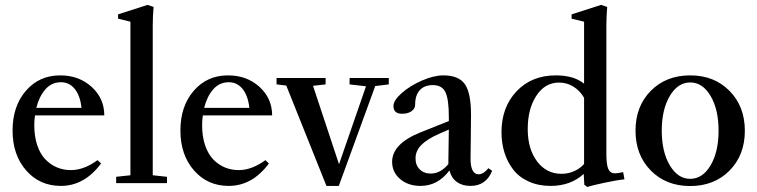

<svg xmlns="http://www.w3.org/2000/svg" viewBox="-20 -746 3084 782"><path d="M228 11.2Q141.6 11.2 86.4 -52Q31.2 -115.2 31.2 -214.4Q31.2 -313.5 85.4 -376.2Q139.6 -439 225.1 -439Q301.8 -439 353.3 -392.1Q404.8 -345.2 404.8 -275.9H122.6Q119.6 -255.9 119.6 -236.8Q119.6 -189.9 131.8 -154.1Q144 -118.2 165.3 -96.4Q186.5 -74.7 212.6 -64Q238.8 -53.2 269 -53.2Q321.8 -53.2 377.4 -93.8L391.6 -80.1Q323.7 11.2 228 11.2ZM228.5 -411.1Q189.9 -411.1 164.6 -381.8Q139.2 -352.5 127.9 -306.6H312Q306.6 -356.4 284.4 -383.8Q262.2 -411.1 228.5 -411.1Z M453.1 0V-25.9L511.2 -32.2V-657.7L460.9 -669.9V-687.5L581.1 -726.1L605.5 -717.8Q602.1 -678.7 602.1 -641.1V-32.2L660.2 -25.9V0Z M911.6 11.2Q825.2 11.2 770 -52Q714.8 -115.2 714.8 -214.4Q714.8 -313.5 769 -376.2Q823.2 -439 908.7 -439Q985.4 -439 1036.9 -392.1Q1088.4 -345.2 1088.4 -275.9H806.2Q803.2 -255.9 803.2 -236.8Q803.2 -189.9 815.4 -154.1Q827.6 -118.2 848.9 -96.4Q870.1 -74.7 896.2 -64Q922.4 -53.2 952.6 -53.2Q1005.4 -53.2 1061 -93.8L1075.2 -80.1Q1007.3 11.2 911.6 11.2ZM912.1 -411.1Q873.5 -411.1 848.1 -381.8Q822.8 -352.5 811.5 -306.6H995.6Q990.2 -356.4 968 -383.8Q945.8 -411.1 912.1 -411.1Z M1309.6 11.2 1146 -397.5 1106.4 -402.3V-428.2H1306.2V-402.3L1254.9 -396.5L1360.8 -77.1L1470.7 -394.5L1403.8 -402.3V-428.2H1563.5V-402.3L1508.3 -395.5L1359.9 11.2Z M1692.9 11.2Q1642.6 11.2 1609.9 -16.6Q1577.1 -44.4 1577.1 -86.9Q1577.1 -160.6 1692.9 -207L1808.1 -252.9V-269Q1808.1 -342.8 1793.9 -371.1Q1779.8 -399.4 1743.2 -399.4Q1708.5 -399.4 1689.7 -378.7Q1670.9 -357.9 1670.9 -320.3Q1670.9 -303.7 1656.2 -293.2Q1641.6 -282.7 1617.7 -282.7Q1582.5 -282.7 1582.5 -314Q1582.5 -337.4 1616.5 -367.2Q1650.4 -397 1698.7 -418Q1747.1 -439 1785.6 -439Q1848.1 -439 1873.3 -403.3Q1898.4 -367.7 1898.4 -277.8Q1898.4 -244.1 1897.5 -182.6Q1896.5 -121.1 1896.5 -101.6Q1896 -70.3 1904.3 -53.2Q1912.6 -36.1 1928.7 -36.1Q1949.2 -36.1 1969.2 -61L1984.4 -50.3Q1960 11.2 1896 11.2Q1863.3 11.2 1841.1 -4.6Q1818.8 -20.5 1810.5 -51.8Q1763.2 11.2 1692.9 11.2ZM1672.4 -101.1Q1672.4 -73.2 1689.5 -56.2Q1706.5 -39.1 1734.4 -39.1Q1773.9 -39.1 1806.2 -77.6V-90.8Q1806.2 -111.8 1807.1 -154.3Q1808.1 -196.8 1808.1 -218.3L1770 -201.7Q1719.7 -179.7 1696 -155.5Q1672.4 -131.3 1672.4 -101.1Z M2372.6 15.6 2359.9 6.8 2357.4 -37.6Q2303.7 11.2 2222.7 11.2Q2172.9 11.2 2133.5 -6.6Q2094.2 -24.4 2070.6 -54.9Q2046.9 -85.4 2034.7 -124.3Q2022.5 -163.1 2022.5 -207.5Q2022.5 -309.1 2083.7 -374Q2145 -439 2244.1 -439Q2317.4 -439 2358.9 -405.3V-657.7L2308.1 -669.9V-687.5L2428.2 -726.1L2453.1 -717.8Q2449.7 -678.7 2449.7 -641.1V-118.2Q2449.7 -75.7 2457.5 -57.9Q2465.3 -40 2484.4 -40Q2495.6 -40 2518.1 -44.9L2523.4 -15.6Q2494.1 -12.7 2442.1 -1.7Q2390.1 9.3 2372.6 15.6ZM2266.6 -38.1Q2295.4 -38.1 2319.6 -49.3Q2343.8 -60.5 2358.9 -78.1V-347.7Q2341.8 -377 2315.4 -393.3Q2289.1 -409.7 2256.8 -409.7Q2199.7 -409.7 2164.6 -356.2Q2129.4 -302.7 2129.4 -220.7Q2129.4 -139.2 2167.5 -88.6Q2205.6 -38.1 2266.6 -38.1Z M2951.4 -51.3Q2889.2 11.7 2791 11.7Q2692.9 11.7 2630.6 -51.5Q2568.4 -114.7 2568.4 -213.9Q2568.4 -313 2630.6 -376Q2692.9 -439 2791 -439Q2889.2 -439 2951.4 -375.7Q3013.7 -312.5 3013.7 -213.4Q3013.7 -114.3 2951.4 -51.3ZM2791 -17.6Q2841.8 -17.6 2874.3 -72.8Q2906.7 -127.9 2906.7 -213.9Q2906.7 -299.8 2874.3 -355Q2841.8 -410.2 2791 -410.2Q2740.7 -410.2 2708 -355Q2675.3 -299.8 2675.3 -213.9Q2675.3 -127.9 2708 -72.8Q2740.7 -17.6 2791 -17.6Z"/></svg>

Font: Elstob 14pt Medium
Style: Regular
Weight: 500
Designer: Peter S. Baker
Version: Version 1.015